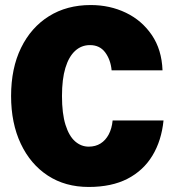

<svg xmlns="http://www.w3.org/2000/svg" viewBox="-20 -730 690 762"><path d="M332 12Q239 12 170 -33Q101 -78 62.5 -159.5Q24 -241 24 -349Q24 -459 63.5 -540Q103 -621 174 -665.5Q245 -710 340 -710Q416 -710 479.5 -679.5Q543 -649 582.5 -591Q622 -533 625 -451H423Q419 -493 397.5 -522Q376 -551 337 -551Q303 -551 278 -528Q253 -505 239.5 -460.5Q226 -416 226 -349Q226 -279 240 -234.5Q254 -190 278 -169Q302 -148 332 -148Q359 -148 379 -160.5Q399 -173 411.5 -196.5Q424 -220 427 -252H629Q621 -172 585 -112.5Q549 -53 486 -20.5Q423 12 332 12Z"/></svg>

Font: Azeret Mono Thin ExtraBold
Style: Regular
Weight: 800
Version: Version 1.002